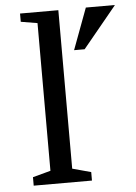

<svg xmlns="http://www.w3.org/2000/svg" viewBox="-53 -792 592 834"><g transform="rotate(-5 242.5 -375.5)"><path d="M332 -571H286L353 -751H480ZM66 -750H233V-59L314 -37V0H60V-37L138 -58V-702L66 -714Z"/></g></svg>

Font: Ledger
Style: Regular
Weight: 400
Designer: Denis Masharov
Foundry: Denis Masharov
Version: 1.001